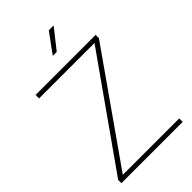

<svg xmlns="http://www.w3.org/2000/svg" viewBox="-267 -999 1092 1092"><g transform="rotate(-45 278.5 -453.5)"><path d="M30 0V-26L492 -681L497 -672H40V-700H523V-674L63 -19L57 -28H523V0ZM266 -788 353 -907H392L298 -788Z"/></g></svg>

Font: SUSE Thin
Style: Regular
Weight: 250
Designer: Rene Bieder
Foundry: SUSE
Version: Version 1.000